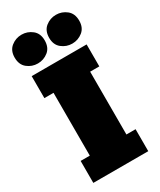

<svg xmlns="http://www.w3.org/2000/svg" viewBox="-197 -842 755 908"><g transform="rotate(-30 180.0 -388.5)"><path d="M30 0V-120H80V-463H30V-583H330V-463H280V-120H330V0ZM86 -620Q54 -620 29 -640Q4 -660 4 -699Q4 -737 29 -757Q54 -777 86 -777Q118 -777 143 -757Q168 -737 168 -699Q168 -660 143 -640Q118 -620 86 -620ZM274 -620Q242 -620 217 -640Q192 -660 192 -698Q192 -737 217 -757Q242 -777 274 -777Q306 -777 331 -757Q356 -737 356 -698Q356 -660 331 -640Q306 -620 274 -620Z"/></g></svg>

Font: Rokkitt SemiBold Black
Style: Regular
Weight: 900
Version: Version 3.103